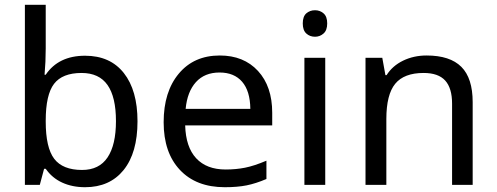

<svg xmlns="http://www.w3.org/2000/svg" viewBox="-20 -780 2095 810"><path d="M338.9 -544.9Q444.8 -544.9 502.4 -471.9Q560.1 -398.9 560.1 -268.1Q560.1 -135.3 501.5 -62.7Q442.9 9.8 338.9 9.8Q284.7 9.8 242.2 -9.8Q199.7 -29.3 172.9 -67.9H166Q150.9 -9.3 147.9 0H85V-759.8H172.9V-575.2Q172.9 -520 168 -464.8H172.9Q227.1 -544.9 338.9 -544.9ZM324.2 -472.2Q243.2 -472.2 208 -426.3Q172.9 -380.4 172.9 -271V-267.1Q172.9 -157.2 208.7 -110.1Q244.6 -63 326.2 -63Q398.4 -63 433.8 -116Q469.2 -168.9 469.2 -269Q469.2 -370.6 433.6 -421.4Q397.9 -472.2 324.2 -472.2Z M928.2 9.8Q807.6 9.8 739 -63.2Q670.4 -136.2 670.4 -264.2Q670.4 -393.1 734.4 -469.5Q798.3 -545.9 907.2 -545.9Q1008.3 -545.9 1068.4 -480.7Q1128.4 -415.5 1128.4 -304.2V-251H761.2Q763.7 -159.7 807.6 -112.3Q851.6 -64.9 932.1 -64.9Q975.1 -64.9 1013.7 -72.5Q1052.2 -80.1 1104 -102.1V-24.9Q1059.6 -5.9 1020.5 2Q981.4 9.8 928.2 9.8ZM906.2 -474.1Q843.3 -474.1 806.6 -433.6Q770 -393.1 763.2 -320.8H1036.1Q1035.2 -396 1001.5 -435.1Q967.8 -474.1 906.2 -474.1Z M1352.1 0H1264.2V-536.1H1352.1ZM1257.3 -681.2Q1257.3 -710.4 1272.2 -723.6Q1287.1 -736.8 1309.1 -736.8Q1329.6 -736.8 1345 -723.6Q1360.4 -710.4 1360.4 -681.2Q1360.4 -652.3 1345 -638.7Q1329.6 -625 1309.1 -625Q1287.1 -625 1272.2 -638.7Q1257.3 -652.3 1257.3 -681.2Z M1887.2 0V-342.8Q1887.2 -408.2 1858.2 -440.2Q1829.1 -472.2 1767.1 -472.2Q1684.6 -472.2 1647.2 -426.5Q1609.9 -380.9 1609.9 -277.8V0H1522V-536.1H1592.8L1606 -462.9H1610.8Q1635.7 -502.4 1680.7 -524.2Q1725.6 -545.9 1779.8 -545.9Q1878.4 -545.9 1926.3 -498Q1974.1 -450.2 1974.1 -349.1V0Z"/></svg>

Font: NotoPenekeko
Style: Regular
Weight: 400
Designer: Monotype Design team
Foundry: Monotype Imaging Inc.
Version: Version 1.04